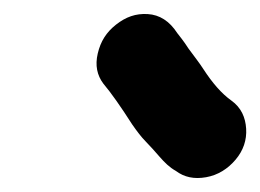

<svg xmlns="http://www.w3.org/2000/svg" viewBox="-20 -737 370 273"><path d="M315 -510C326 -523 331 -538 330 -554C329 -570 323 -584 309 -594C295 -604 282 -619 269 -639C264 -647 256 -657 248 -668C241 -679 235 -686 232 -690C221 -707 207 -716 190 -717C173 -718 159 -713 145 -702C131 -691 123 -678 119 -661C115 -644 118 -630 127 -618C138 -605 152 -585 168 -560C175 -550 181 -542 187 -536C193 -530 200 -522 207 -514C214 -506 221 -499 230 -494C242 -485 256 -482 273 -485C290 -488 304 -497 315 -510Z"/></svg>

Font: AppleStorm
Style: XbdIta
Weight: 800
Foundry: Cannot Into Space Fonts
Version: Version 1.01